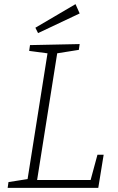

<svg xmlns="http://www.w3.org/2000/svg" viewBox="-20 -908 568 928"><path d="M451 -160H481L455 0H17L21 -28L123 -44L112 -34L211 -659L219 -649L121 -662L125 -690L365 -695L361 -667L248 -649L258 -660L157 -23L150 -38H427L415 -27ZM164 -748 151 -774 345 -888 365 -843Z"/></svg>

Font: Bitter Thin Light
Style: Italic
Weight: 300
Italic angle: -9°
Version: Version 2.002